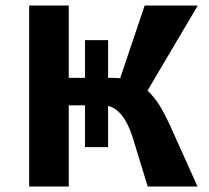

<svg xmlns="http://www.w3.org/2000/svg" viewBox="-20 -678 760 698"><path d="M517 0 467 -163Q456 -202 440.5 -231.5Q425 -261 403.5 -278Q382 -295 354 -295H211V-395H388Q435 -395 469 -379.5Q503 -364 527 -338Q551 -312 568.5 -280.5Q586 -249 600 -218L698 0ZM86 0V-658H230V0ZM394 -326 506 -658H699L503 -326ZM373 -143H289V-532H373Z"/></svg>

Font: Ysabeau SC ExtraBold
Style: Regular
Weight: 800
Designer: Christian Thalmann (Catharsis Fonts)
Version: Version 2.001;gftools[0.9.30]; featfreeze: smcp